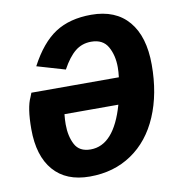

<svg xmlns="http://www.w3.org/2000/svg" viewBox="-78 -739 755 819"><g transform="rotate(-10 300.0 -329.5)"><path d="M269.5 -103.5Q371.1 -103.5 418.5 -271H185.1Q182.6 -247.6 182.6 -227.1Q182.6 -175.8 201.7 -139.6Q220.7 -103.5 269.5 -103.5ZM350.6 -555.7Q310.5 -555.7 281 -531.7Q251.5 -507.8 224.1 -457.5L102.1 -493.2Q151.9 -587.4 214.6 -628.2Q277.3 -668.9 370.6 -668.9Q476.1 -668.9 532.2 -602.8Q588.4 -536.6 588.4 -414.1Q588.4 -288.6 547.1 -192.1Q505.9 -95.7 428.2 -43Q350.6 9.8 246.1 9.8Q144 9.8 89.4 -53.2Q34.7 -116.2 34.7 -232.4Q34.7 -326.2 55.2 -368.2L62 -385.7H440.9Q443.8 -409.2 443.8 -429.2Q443.8 -480.5 422.6 -518.1Q401.4 -555.7 350.6 -555.7Z"/></g></svg>

Font: Liberation Mono
Style: Bold Italic
Weight: 700
Italic angle: -12°
Monospace: yes
Designer: Steve Matteson
Foundry: Ascender Corporation
Version: Version 2.1.5